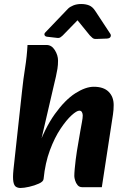

<svg xmlns="http://www.w3.org/2000/svg" viewBox="-20 -922 624 956"><path d="M389 10Q375 10 366.5 0Q358 -10 354 -23.5Q350 -37 350 -45Q350 -59 352 -81Q354 -103 357 -127.5Q360 -152 363 -170L380 -270Q384 -293 388 -314Q392 -335 392 -347Q392 -356 388 -363.5Q384 -371 375 -371Q362 -371 336.5 -348Q311 -325 281.5 -281Q252 -237 228.5 -174Q205 -111 197 -31L161 -167Q202 -283 253 -354Q304 -425 355 -457.5Q406 -490 447 -490Q496 -490 521 -465Q546 -440 546 -399Q546 -375 542.5 -352Q539 -329 535 -303L487 10ZM82 14Q69 14 59.5 8Q50 2 46.5 -17.5Q43 -37 47 -77L90 -471Q96 -528 105 -584.5Q114 -641 117 -698H212Q237 -698 253 -672.5Q269 -647 269 -620Q269 -598 266 -579.5Q263 -561 258.5 -541Q254 -521 247 -492L179 -199L210 -240Q203 -176 201 -119Q199 -62 197 -31Q196 -18 174 -8Q152 2 125.5 8Q99 14 82 14ZM206 -761Q199 -754 202 -747Q205 -740 215 -739L267 -733Q275 -732 281.5 -736.5Q288 -741 292 -745L366 -821L427 -746Q432 -741 439.5 -734Q447 -727 460 -728L513 -730Q527 -731 530.5 -739Q534 -747 529 -754L454 -868Q441 -888 424 -895Q407 -902 384 -902Q362 -902 345 -895Q328 -888 319 -879Z"/></svg>

Font: Alkatra
Style: Regular
Weight: 400
Designer: Suman Bhandary
Version: Version 1.100;gftools[0.9.22]